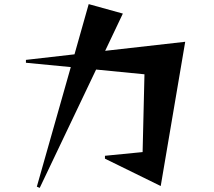

<svg xmlns="http://www.w3.org/2000/svg" viewBox="-20 -839 1040 933"><path d="M490 -68V-82L673 -100L682 -478L447 -501L173 74L159 68L324 -513L106 -534V-548L342 -575L411 -819L577 -773L491 -592L880 -636L761 65Z"/></svg>

Font: Reggae One
Style: Regular
Weight: 400
Designer: Fontworks Inc.
Foundry: Fontworks Inc.
Version: Version 1.100